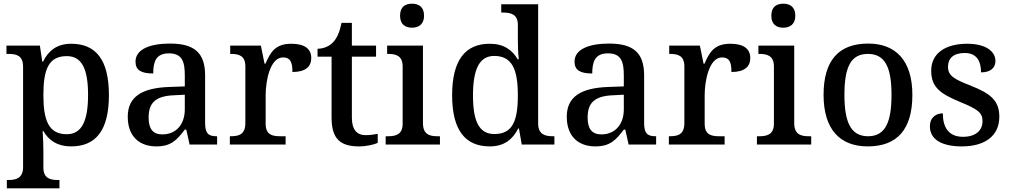

<svg xmlns="http://www.w3.org/2000/svg" viewBox="-20 -783 5474 1040"><path d="M17 237H302V192H294C254 192 215 184 215 125V40C215 13 214 -34 211 -73H215C244 -23 290 10 365 10C498 10 570 -75 570 -268C570 -461 498 -546 366 -546C288 -546 242 -508 213 -449H209L196 -536H15V-491H27C69 -491 105 -482 105 -422V122C105 183 66 192 26 192H17ZM342 -56C244 -56 215 -130 215 -268C215 -409 244 -479 342 -479C424 -479 457 -408 457 -269C457 -130 424 -56 342 -56Z M827 10C908 10 939 -26 981 -81H989L1007 0H1156V-45H1153C1108 -45 1091 -61 1091 -117V-375C1091 -501 1028 -547 901 -547C798 -547 714 -519 714 -449C714 -402 746 -385 810 -385C810 -449 825 -494 895 -494C969 -494 981 -446 981 -373V-315L898 -312C746 -307 672 -257 672 -151C672 -41 738 10 827 10ZM859 -55C808 -55 785 -86 785 -146C785 -223 819 -263 923 -267L981 -270V-191C981 -108 933 -55 859 -55Z M1225 0H1527V-45H1498C1455 -45 1419 -53 1419 -112V-268C1419 -345 1443 -472 1513 -472C1552 -472 1564 -448 1564 -393C1635 -393 1666 -422 1666 -469C1666 -517 1632 -546 1558 -546C1472 -546 1445 -501 1418 -438H1413L1393 -536H1227V-491H1230C1274 -491 1309 -482 1309 -423V-117C1309 -54 1274 -45 1229 -45H1225Z M1925 10C1965 10 2007 0 2026 -9V-58C2005 -54 1984 -51 1960 -51C1913 -51 1886 -81 1886 -146V-476H2017V-536H1886V-659H1830C1820 -610 1806 -577 1784 -554C1763 -531 1730 -519 1700 -519V-476H1776V-146C1776 -30 1824 10 1925 10Z M2212 -633C2247 -633 2277 -651 2277 -698C2277 -746 2247 -763 2212 -763C2175 -763 2147 -746 2147 -698C2147 -651 2175 -633 2212 -633ZM2069 0H2363V-45H2350C2306 -45 2271 -55 2271 -117V-536H2077V-491H2082C2125 -491 2161 -481 2161 -423V-113C2161 -55 2125 -45 2082 -45H2069Z M2633 10C2711 10 2757 -28 2787 -87H2791L2806 0H2983V-45H2975C2930 -45 2895 -56 2895 -115V-760H2695V-715H2703C2747 -715 2785 -706 2785 -649V-572C2785 -539 2786 -494 2790 -462H2784C2755 -512 2709 -546 2633 -546C2502 -546 2429 -460 2429 -267C2429 -75 2502 10 2633 10ZM2658 -57C2575 -57 2542 -126 2542 -266C2542 -405 2575 -480 2657 -480C2755 -480 2785 -405 2785 -267C2785 -125 2755 -57 2658 -57Z M3205 10C3286 10 3317 -26 3359 -81H3367L3385 0H3534V-45H3531C3486 -45 3469 -61 3469 -117V-375C3469 -501 3406 -547 3279 -547C3176 -547 3092 -519 3092 -449C3092 -402 3124 -385 3188 -385C3188 -449 3203 -494 3273 -494C3347 -494 3359 -446 3359 -373V-315L3276 -312C3124 -307 3050 -257 3050 -151C3050 -41 3116 10 3205 10ZM3237 -55C3186 -55 3163 -86 3163 -146C3163 -223 3197 -263 3301 -267L3359 -270V-191C3359 -108 3311 -55 3237 -55Z M3603 0H3905V-45H3876C3833 -45 3797 -53 3797 -112V-268C3797 -345 3821 -472 3891 -472C3930 -472 3942 -448 3942 -393C4013 -393 4044 -422 4044 -469C4044 -517 4010 -546 3936 -546C3850 -546 3823 -501 3796 -438H3791L3771 -536H3605V-491H3608C3652 -491 3687 -482 3687 -423V-117C3687 -54 3652 -45 3607 -45H3603Z M4223 -633C4258 -633 4288 -651 4288 -698C4288 -746 4258 -763 4223 -763C4186 -763 4158 -746 4158 -698C4158 -651 4186 -633 4223 -633ZM4080 0H4374V-45H4361C4317 -45 4282 -55 4282 -117V-536H4088V-491H4093C4136 -491 4172 -481 4172 -423V-113C4172 -55 4136 -45 4093 -45H4080Z M4680 10C4839 10 4922 -81 4922 -269C4922 -456 4831 -547 4683 -547C4523 -547 4441 -456 4441 -269C4441 -81 4531 10 4680 10ZM4682 -45C4588 -45 4554 -122 4554 -269C4554 -417 4587 -491 4681 -491C4775 -491 4809 -417 4809 -269C4809 -122 4776 -45 4682 -45Z M5190 10C5314 10 5393 -46 5393 -151C5393 -239 5344 -277 5238 -319C5149 -354 5115 -372 5115 -421C5115 -466 5143 -496 5206 -496C5265 -496 5294 -458 5294 -391C5345 -391 5372 -415 5372 -453C5372 -503 5322 -546 5219 -546C5102 -546 5024 -495 5024 -400C5024 -310 5074 -275 5180 -231C5274 -192 5302 -174 5302 -127C5302 -77 5266 -42 5196 -42C5117 -42 5087 -95 5087 -169C5057 -169 5017 -153 5017 -98C5017 -29 5079 10 5190 10Z"/></svg>

Font: Noto Serif Georgian Medium
Style: Regular
Weight: 500
Designer: Monotype Design Team, Akaki Razmadze
Foundry: Google LLC
Version: Version 2.003